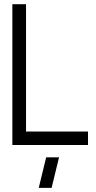

<svg xmlns="http://www.w3.org/2000/svg" viewBox="-20 -704 465 932"><path d="M168 208 204.1 59.6H266.6L230.5 208ZM40 0V-683.6H106.4V-65.4H407.2V0Z"/></svg>

Font: Post No Bills Colombo
Style: Medium
Weight: 600
Designer: Kosala Senevirathne, Siva Puranthara, Lasantha Premarathna, Tharique Azeez
Foundry: Mooniak
Version: Version 1.220 ; ttfautohint (v1.5)